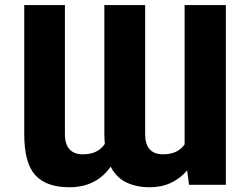

<svg xmlns="http://www.w3.org/2000/svg" viewBox="-20 -748 1011 777"><path d="M427.7 -73.7Q401.4 -34.7 359.4 -12.5Q317.4 9.8 260.7 9.8Q167.5 9.8 122.8 -39.3Q78.1 -88.4 78.1 -205.1V-727.5H242.7V-205.1Q242.7 -164.1 261.5 -143.8Q280.3 -123.5 314 -123.5Q347.7 -123.5 369.6 -134.8Q391.6 -146 404.3 -166Q402.3 -184.6 402.3 -205.1V-727.5H567.4V-205.1Q567.4 -164.1 585.9 -143.8Q604.5 -123.5 638.7 -123.5Q671.4 -123.5 692.9 -134.3Q714.4 -145 727.1 -163.6V-727.5H894V0H745.1L737.3 -58.6Q710.4 -26.4 672.4 -8.3Q634.3 9.8 585.9 9.8Q531.7 9.8 491.2 -9.8Q450.7 -29.3 427.7 -73.7Z"/></svg>

Font: Inter Extra Bold
Style: Regular
Weight: 800
Designer: Rasmus Andersson
Foundry: rsms
Version: Version 4.000;git-3c8e0fc